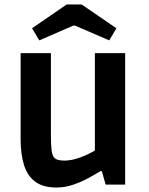

<svg xmlns="http://www.w3.org/2000/svg" viewBox="-20 -823 663 856"><path d="M231 13Q172 13 137 -13Q102 -39 87 -87.5Q72 -136 72 -202V-586H207V-222Q207 -175 210 -152.5Q213 -130 221 -121Q228 -113 239.5 -110Q251 -107 267 -107Q300 -107 337.5 -121Q375 -135 403 -152V-586H538V0H451L434 -60H428Q405 -46 374 -29Q343 -12 306.5 0.5Q270 13 231 13ZM155 -643 123 -697 277 -803H344L499 -697L467 -643L314 -709H307Z"/></svg>

Font: Ruda ExtraBold
Style: Regular
Weight: 800
Designer: Mariela Monsalve and Angelina Sanchez
Foundry: Mariela Monsalve and Angelina Sanchez
Version: Version 2.000